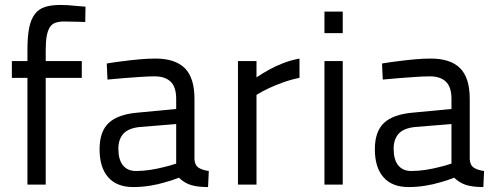

<svg xmlns="http://www.w3.org/2000/svg" viewBox="-20 -747 2010 777"><path d="M165 0H91V-432H28V-500H91V-545Q91 -599 98 -634Q105 -669 121 -690Q137 -711 162.5 -719Q188 -727 225 -727Q238 -727 255.5 -726Q273 -725 289 -723Q307 -721 326 -720L325 -658Q309 -658 293 -659Q279 -659 265 -659.5Q251 -660 240 -660Q219 -660 204.5 -655Q190 -650 181.5 -636.5Q173 -623 169 -600.5Q165 -578 165 -544V-500H311V-432H165Z M767 -101Q769 -77 785 -67.5Q801 -58 825 -55L822 10Q777 10 750.5 1Q724 -8 704 -28Q677 -17 647 -9Q621 -1 587.5 4.5Q554 10 519 10Q453 10 418 -29.5Q383 -69 383 -143Q383 -215 420 -249.5Q457 -284 535 -291L693 -306V-347Q693 -395 670.5 -416.5Q648 -438 606 -438Q578 -438 545 -435.5Q512 -433 483 -431Q449 -428 415 -425L412 -490Q447 -496 482 -500Q512 -504 546 -507Q580 -510 609 -510Q689 -510 728 -471Q767 -432 767 -347ZM545 -233Q499 -228 479 -205.5Q459 -183 459 -145Q459 -101 477.5 -78Q496 -55 530 -55Q559 -55 588 -59.5Q617 -64 640 -70Q667 -76 693 -85V-245Z M943 -500H1018V-434Q1042 -450 1069 -465Q1092 -478 1123.5 -490.5Q1155 -503 1192 -510V-432Q1157 -425 1125.5 -413.5Q1094 -402 1070 -391Q1042 -378 1018 -363V0H943Z M1293 -500H1367V0H1293ZM1293 -700H1367V-613H1293Z M1881 -101Q1883 -77 1899 -67.5Q1915 -58 1939 -55L1936 10Q1891 10 1864.5 1Q1838 -8 1818 -28Q1791 -17 1761 -9Q1735 -1 1701.5 4.5Q1668 10 1633 10Q1567 10 1532 -29.5Q1497 -69 1497 -143Q1497 -215 1534 -249.5Q1571 -284 1649 -291L1807 -306V-347Q1807 -395 1784.5 -416.5Q1762 -438 1720 -438Q1692 -438 1659 -435.5Q1626 -433 1597 -431Q1563 -428 1529 -425L1526 -490Q1561 -496 1596 -500Q1626 -504 1660 -507Q1694 -510 1723 -510Q1803 -510 1842 -471Q1881 -432 1881 -347ZM1659 -233Q1613 -228 1593 -205.5Q1573 -183 1573 -145Q1573 -101 1591.5 -78Q1610 -55 1644 -55Q1673 -55 1702 -59.5Q1731 -64 1754 -70Q1781 -76 1807 -85V-245Z"/></svg>

Font: TitilliumText22L 400 wt
Style: 400 wt
Weight: 400
Designer: Campivisivi
Foundry: Campivisivi
Version: 1.000